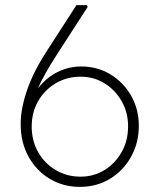

<svg xmlns="http://www.w3.org/2000/svg" viewBox="-20 -723 634 751"><path d="M292 8Q228 8 175.5 -23Q123 -54 92 -109.5Q61 -165 61 -236Q60 -292 83.5 -363.5Q107 -435 157 -514L279 -703H320L323 -696L199 -504Q177 -470 159 -438Q141 -406 128 -377Q162 -420 205.5 -441.5Q249 -463 298 -463Q361 -463 412 -432Q463 -401 493 -348.5Q523 -296 523 -231Q523 -164 492.5 -109.5Q462 -55 410 -23.5Q358 8 292 8ZM295 -32Q347 -32 389 -58Q431 -84 456 -128.5Q481 -173 481 -229Q481 -283 456 -327Q431 -371 389 -397Q347 -423 295 -423Q241 -423 197.5 -397Q154 -371 129 -327Q104 -283 104 -228Q104 -173 129 -128.5Q154 -84 197.5 -58Q241 -32 295 -32Z"/></svg>

Font: Readex Pro Light
Style: Regular
Weight: 300
Designer: Bonnie Shaver-Troup, Thomas Jockin
Foundry: Lexend
Version: Version 1.200; ttfautohint (v1.8.3)